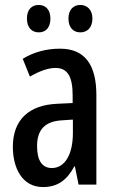

<svg xmlns="http://www.w3.org/2000/svg" viewBox="-20 -747 470 777"><path d="M89 -672C89 -635 109 -616 137 -616C165 -616 184 -635 184 -672C184 -707 165 -727 137 -727C109 -727 89 -709 89 -672ZM257 -672C257 -635 277 -616 305 -616C333 -616 354 -635 354 -672C354 -707 333 -727 305 -727C278 -727 257 -709 257 -672ZM223 -550C167 -550 116 -536 72 -509L101 -437C141 -460 175 -472 205 -472C254 -472 274 -436 274 -361V-330L211 -327C97 -322 32 -262 32 -153C32 -68 69 10 154 10C213 10 251 -18 281 -74H283L298 0H370V-362C370 -483 325 -550 223 -550ZM230 -260 275 -263V-209C275 -121 242 -67 190 -67C152 -67 130 -95 130 -156C130 -222 162 -256 230 -260Z"/></svg>

Font: Noto Sans Myanmar UI ExtraCondensed Medium
Style: Regular
Weight: 500
Width: 2
Designer: Monotype Design Team
Foundry: Monotype Imaging Inc.
Version: Version 2.103